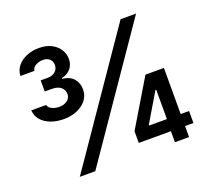

<svg xmlns="http://www.w3.org/2000/svg" viewBox="-124 -887 1131 1041"><g transform="rotate(-20 441.5 -366.0)"><path d="M192.9 -323.7Q151.4 -323.7 117.9 -336.7Q84.5 -349.6 64.7 -373.3Q44.9 -397 43 -428.7H128.9Q131.3 -413.6 150.1 -404.1Q168.9 -394.5 193.4 -394.5Q220.7 -394.5 239.3 -408.4Q257.8 -422.4 257.8 -444.3Q257.8 -468.8 240 -484.4Q222.2 -500 187 -500H146.5V-564H187Q213.9 -564 230.7 -578.6Q247.6 -593.3 247.6 -617.2Q247.6 -638.2 233.4 -651.1Q219.2 -664.1 195.3 -664.1Q172.9 -664.1 153.3 -653.3Q133.8 -642.6 132.3 -624H51.3Q52.7 -656.2 72.5 -680.7Q92.3 -705.1 124.8 -718.8Q157.2 -732.4 196.3 -732.4Q238.3 -732.4 268.1 -717Q297.9 -701.7 314 -676.3Q330.1 -650.9 330.1 -621.6Q330.1 -587.9 310.5 -565.4Q291 -543 259.3 -536.6V-532.2Q302.7 -526.9 324.2 -502Q345.7 -477.1 345.7 -439.5Q345.7 -389.6 302.7 -356.7Q259.8 -323.7 192.9 -323.7ZM167 0 667 -727.5H756.3L256.3 0ZM530.3 -63.5V-130.9L690.9 -398.9H748V-302.2H713.4L615.2 -137.2V-132.8H845.7V-63.5ZM715.8 0V-83.5L717.8 -113.8V-398.9H797.4V0Z"/></g></svg>

Font: Inter 17pt Medium
Style: Regular
Weight: 500
Version: Version 4.001;git-66647c0bb